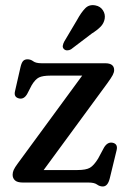

<svg xmlns="http://www.w3.org/2000/svg" viewBox="-20 -694 484 730"><path d="M388.5 -378 146 -47.5H274.5Q307 -47.5 322 -56.2Q337 -65 353 -91L375.5 -133Q388.5 -154.5 407 -151.5Q429 -147.5 423.5 -123.5L397.5 -16.5Q390 15 371 15Q359 15 348.8 7.5Q338.5 0 316 0H67Q46 0 37 -8.2Q28 -16.5 28 -29.5Q28 -38.5 32 -47.8Q36 -57 47.5 -72.5L292.5 -406.5H172.5Q142.5 -406.5 128.2 -399.5Q114 -392.5 100.5 -370L84 -338Q72 -316 53.5 -319.5Q31.5 -324 37 -347L58 -439Q62 -456 68 -462.2Q74 -468.5 84.5 -468.5Q96.5 -468.5 106.5 -461Q116.5 -453.5 138.5 -453.5H380Q414 -453.5 414 -427.5Q414 -419 408.5 -408.5Q403 -398 388.5 -378ZM273.5 -619Q288.5 -646.5 303.8 -662.2Q319 -678 342.5 -673.5Q361.5 -670 371.2 -655Q381 -640 378 -622.5Q375 -605.5 362.8 -592.8Q350.5 -580 329 -566.5L250 -506.5Q243 -502.5 235.5 -502.5Q228 -502.5 223 -507.5Q217.5 -513 218.8 -520.5Q220 -528 224 -535.5Z"/></svg>

Font: Fraunces 72pt S100
Style: Regular
Weight: 400
Version: Version 1.000; ttfautohint (v1.8.3)